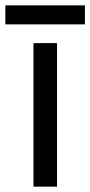

<svg xmlns="http://www.w3.org/2000/svg" viewBox="-40 -697 337 717"><path d="M173 0H85V-536H173ZM277 -677V-606H-20V-677Z"/></svg>

Font: Noto Sans Indic Siyaq Numbers
Style: Regular
Weight: 400
Designer: Monotype Design Team
Foundry: Monotype Imaging Inc.
Version: Version 2.002; ttfautohint (v1.8.4.7-5d5b)